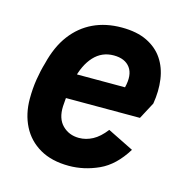

<svg xmlns="http://www.w3.org/2000/svg" viewBox="-84 -598 666 688"><g transform="rotate(15 248.5 -254.0)"><path d="M230 10Q166 10 122 -15.5Q78 -41 55.5 -85.5Q33 -130 33 -186Q33 -224 38.5 -258.5Q44 -293 53 -323Q69 -388 101.5 -431Q134 -474 180.5 -496Q227 -518 286 -518Q342 -518 380 -499.5Q418 -481 439.5 -449Q461 -417 467 -374.5Q473 -332 465 -284L432 -222H132L144 -314H352Q364 -362 345 -388Q326 -414 284 -414Q240 -414 210.5 -382Q181 -350 168 -293Q164 -272 160.5 -248Q157 -224 155 -191Q153 -145 177.5 -120.5Q202 -96 239 -96Q265 -96 289.5 -109Q314 -122 337 -152L434 -104Q394 -39 340 -14.5Q286 10 230 10Z"/></g></svg>

Font: Finlandica SemiBold
Style: Italic
Weight: 600
Italic angle: -8°
Designer: Niklas Ekholm, Juho Hiilivirta, Jaakko Suomalainen
Foundry: Helsinki Type Studio
Version: Version 1.063